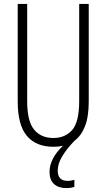

<svg xmlns="http://www.w3.org/2000/svg" viewBox="-20 -734 540 973"><path d="M272.5 131.3Q272.5 182.6 322.8 182.6Q332.5 182.6 342.3 180.7Q352.1 178.7 356.9 177.2V212.9Q341.3 219.2 315.9 219.2Q276.4 219.2 253.7 198.5Q231 177.7 231 136.7Q231 102.5 249.3 68.1Q267.6 33.7 299.3 4.9Q276.9 9.8 250.5 9.8Q162.6 9.8 116.2 -45.4Q69.8 -100.6 69.8 -219.2V-713.9H117.7V-221.7Q117.7 -120.1 152.6 -77.4Q187.5 -34.7 250.5 -34.7Q310.5 -34.7 345.9 -75.4Q381.3 -116.2 381.3 -222.2V-713.9H429.7V-219.2Q429.7 -142.1 410.6 -94Q391.6 -45.9 357.9 -21Q317.9 20.5 295.2 58.1Q272.5 95.7 272.5 131.3Z"/></svg>

Font: Open Sans Condensed Light
Style: Regular
Weight: 300
Width: 3
Designer: Monotype Design Team
Foundry: Monotype Imaging Inc.
Version: Version 3.003; ttfautohint (v1.8.4)